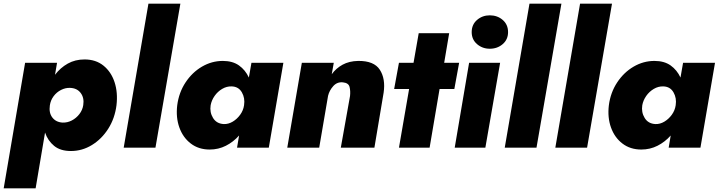

<svg xmlns="http://www.w3.org/2000/svg" viewBox="-34 -800 3893 1040"><path d="M417 -231Q413 -204 396 -182Q379 -160 355 -147.5Q331 -135 305 -136Q269 -138 249.5 -163.5Q230 -189 236 -229Q240 -257 256.5 -279Q273 -301 297 -313Q321 -325 345 -324Q383 -323 403 -296.5Q423 -270 417 -231ZM597 -230Q605 -299 586.5 -355Q568 -411 526.5 -444.5Q485 -478 424 -478Q373 -478 333 -455.5Q293 -433 264 -395L275 -460H102L-14 220H159L210 -82Q225 -38 259 -10Q293 18 350 18Q411 18 464 -14.5Q517 -47 552.5 -103Q588 -159 597 -230Z M770 -780 636 0H808L943 -780Z M1107 -230Q1112 -257 1128.5 -280.5Q1145 -304 1169.5 -318.5Q1194 -333 1221 -332Q1258 -331 1276 -300Q1294 -269 1288 -230Q1284 -202 1267 -178.5Q1250 -155 1226.5 -141Q1203 -127 1178 -128Q1139 -130 1120 -161Q1101 -192 1107 -230ZM926 -230Q918 -164 937.5 -109.5Q957 -55 999.5 -22.5Q1042 10 1102 10Q1149 10 1189.5 -10.5Q1230 -31 1261 -66L1250 0H1422L1501 -460H1328L1314 -380Q1295 -421 1260.5 -445.5Q1226 -470 1173 -470Q1113 -470 1060 -439Q1007 -408 971 -353.5Q935 -299 926 -230Z M1862 -280 1812 0H1994L2044 -298Q2055 -373 2023.5 -422Q1992 -471 1906 -470Q1857 -469 1821.5 -449.5Q1786 -430 1763 -398L1774 -460H1601L1522 0H1695L1743 -281Q1750 -310 1771 -333.5Q1792 -357 1823 -354Q1854 -351 1859.5 -329Q1865 -307 1862 -280Z M2234 -620 2206 -460H2127L2101 -318H2182L2127 0H2293L2347 -318H2427L2453 -460H2372L2399 -620Z M2507 -460 2429 0H2595L2675 -460ZM2521 -626Q2521 -586 2550 -561Q2579 -536 2619 -536Q2660 -536 2689 -561Q2718 -586 2718 -626Q2718 -667 2689 -692Q2660 -717 2619 -717Q2579 -717 2550 -692Q2521 -667 2521 -626Z M2834 -780 2700 0H2872L3007 -780Z M3108 -780 2974 0H3146L3281 -780Z M3445 -230Q3450 -257 3466.5 -280.5Q3483 -304 3507.5 -318.5Q3532 -333 3559 -332Q3596 -331 3614 -300Q3632 -269 3626 -230Q3622 -202 3605 -178.5Q3588 -155 3564.5 -141Q3541 -127 3516 -128Q3477 -130 3458 -161Q3439 -192 3445 -230ZM3264 -230Q3256 -164 3275.5 -109.5Q3295 -55 3337.5 -22.5Q3380 10 3440 10Q3487 10 3527.5 -10.5Q3568 -31 3599 -66L3588 0H3760L3839 -460H3666L3652 -380Q3633 -421 3598.5 -445.5Q3564 -470 3511 -470Q3451 -470 3398 -439Q3345 -408 3309 -353.5Q3273 -299 3264 -230Z"/></svg>

Font: Jost* 800 Heavy Italic
Style: Italic
Weight: 800
Italic angle: -10°
Version: Version 3.200; ttfautohint (v0.97) -l 8 -r 50 -G 200 -x 14 -